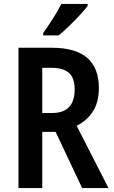

<svg xmlns="http://www.w3.org/2000/svg" viewBox="-20 -957 578 977"><path d="M243 -714Q365 -714 424 -662.5Q483 -611 483 -509Q483 -438 453.5 -391Q424 -344 370 -317L532 0H398L263 -286H195V0H74V-714ZM242 -612H195V-382H246Q360 -382 360 -503Q360 -560 331 -586Q302 -612 242 -612ZM426 -927Q412 -908 386 -880Q360 -852 331 -824Q302 -796 279 -777H200V-789Q226 -826 250.5 -864.5Q275 -903 292 -937H426Z"/></svg>

Font: Noto Sans Georgian Condensed SemiBold
Style: Regular
Weight: 600
Width: 3
Designer: Monotype Design Team, Akaki Razmadze
Foundry: Google LLC
Version: Version 2.005; ttfautohint (v1.8.4.7-5d5b)